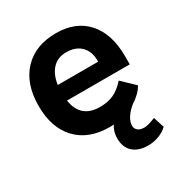

<svg xmlns="http://www.w3.org/2000/svg" viewBox="-163 -627 869 922"><g transform="rotate(-30 271.0 -165.5)"><path d="M511 -203H163Q179 -97 286 -97Q330 -97 362.5 -112Q395 -127 426 -162L495 -96Q473 -58 428 -30Q373 16 373 59Q373 74 385 84.5Q397 95 421 95Q442 95 483 78L502 138Q483 157 454 168Q425 179 394 179Q341 179 311 152Q281 125 281 75Q281 38 300 9Q293 10 279 10Q162 10 97 -58.5Q32 -127 32 -248Q32 -370 97.5 -440Q163 -510 278 -510Q388 -510 449.5 -441Q511 -372 511 -249ZM386 -296Q386 -347 356.5 -376.5Q327 -406 275 -406Q228 -406 199 -375.5Q170 -345 162 -290H386Z"/></g></svg>

Font: Sarabun
Style: Bold
Weight: 700
Designer: Suppakit Chalermlarp | Katatrad Co.,Ltd.
Foundry: Cadson Demak Co.,Ltd.
Version: Version 1.000; ttfautohint (v1.6)